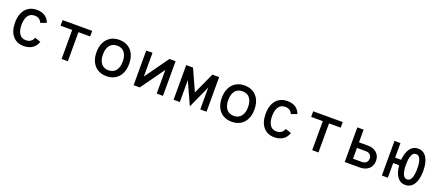

<svg xmlns="http://www.w3.org/2000/svg" viewBox="69 -1586 6023 2661"><g transform="rotate(20 3080.0 -255.5)"><path d="M319 12Q217.5 12 157.8 -58.2Q98 -128.5 98 -255Q98 -339 125.5 -399Q153 -459 203.8 -491Q254.5 -523 324 -523Q393.5 -523 442.5 -492.5Q491.5 -462 514 -400L427.5 -369Q416 -398.5 390.8 -417.8Q365.5 -437 323 -437Q256.5 -437 224.8 -387.8Q193 -338.5 193 -255Q193 -170.5 225.2 -122.5Q257.5 -74.5 321 -74.5Q363.5 -74.5 392 -94.8Q420.5 -115 433 -151L519 -122Q498.5 -58 447 -23Q395.5 12 319 12Z M877.5 0V-428.5H706V-511H1142V-428.5H969.5V0Z M1540 12Q1467 12 1413 -20Q1359 -52 1329.2 -111.8Q1299.5 -171.5 1299.5 -255Q1299.5 -338 1329.2 -398Q1359 -458 1413 -490.5Q1467 -523 1540 -523Q1613.5 -523 1667.5 -491Q1721.5 -459 1751 -399Q1780.5 -339 1780.5 -255.5Q1780.5 -172.5 1751 -112.5Q1721.5 -52.5 1667.5 -20.2Q1613.5 12 1540 12ZM1540 -74.5Q1610.5 -74.5 1648.2 -123.2Q1686 -172 1686 -255.5Q1686 -339 1649.2 -388Q1612.5 -437 1540 -437Q1469 -437 1431.5 -389Q1394 -341 1394 -255Q1394 -172 1431.5 -123.2Q1469 -74.5 1540 -74.5Z M1939.5 0V-511H2032V-161L2281.5 -511H2372.5V0H2280V-349L2030.5 0Z M2772 9 2641.5 -278.5Q2636 -291 2631.2 -302Q2626.5 -313 2620.5 -326Q2621.5 -314.5 2621.5 -303.8Q2621.5 -293 2621.5 -276.5V0H2529V-511H2629.5L2755 -234Q2761.5 -221 2765.2 -211.5Q2769 -202 2772 -193.5Q2775 -201.5 2779 -211.2Q2783 -221 2789 -234L2915.5 -511H3015V0H2922.5V-276.5Q2922.5 -293.5 2922.8 -304.2Q2923 -315 2923.5 -326Q2918.5 -314 2913.5 -302.8Q2908.5 -291.5 2902.5 -278.5Z M3388 12Q3315 12 3261 -20Q3207 -52 3177.2 -111.8Q3147.5 -171.5 3147.5 -255Q3147.5 -338 3177.2 -398Q3207 -458 3261 -490.5Q3315 -523 3388 -523Q3461.5 -523 3515.5 -491Q3569.5 -459 3599 -399Q3628.5 -339 3628.5 -255.5Q3628.5 -172.5 3599 -112.5Q3569.5 -52.5 3515.5 -20.2Q3461.5 12 3388 12ZM3388 -74.5Q3458.5 -74.5 3496.2 -123.2Q3534 -172 3534 -255.5Q3534 -339 3497.2 -388Q3460.5 -437 3388 -437Q3317 -437 3279.5 -389Q3242 -341 3242 -255Q3242 -172 3279.5 -123.2Q3317 -74.5 3388 -74.5Z M4015 12Q3913.5 12 3853.8 -58.2Q3794 -128.5 3794 -255Q3794 -339 3821.5 -399Q3849 -459 3899.8 -491Q3950.5 -523 4020 -523Q4089.5 -523 4138.5 -492.5Q4187.5 -462 4210 -400L4123.5 -369Q4112 -398.5 4086.8 -417.8Q4061.5 -437 4019 -437Q3952.5 -437 3920.8 -387.8Q3889 -338.5 3889 -255Q3889 -170.5 3921.2 -122.5Q3953.5 -74.5 4017 -74.5Q4059.5 -74.5 4088 -94.8Q4116.5 -115 4129 -151L4215 -122Q4194.5 -58 4143 -23Q4091.5 12 4015 12Z M4573.5 0V-428.5H4402V-511H4838V-428.5H4665.5V0Z M5053 0V-511H5145.5V-324H5274Q5357.5 -324 5406.5 -280Q5455.5 -236 5455.5 -162Q5455.5 -88 5406.2 -44Q5357 0 5274 0ZM5145.5 -82.5H5274.5Q5316 -82.5 5339 -103.8Q5362 -125 5362 -162Q5362 -199.5 5338.8 -220.5Q5315.5 -241.5 5274.5 -241.5H5145.5Z M5946 12Q5874 12 5830.5 -46.8Q5787 -105.5 5776.5 -216H5689V0H5601V-511H5689V-296H5776.5Q5787.5 -405.5 5831 -464.2Q5874.5 -523 5946 -523Q6029 -523 6073.8 -452.2Q6118.5 -381.5 6118.5 -255.5Q6118.5 -129.5 6073.8 -58.8Q6029 12 5946 12ZM5946 -68.5Q5988.5 -68.5 6009 -118Q6029.5 -167.5 6029.5 -255.5Q6029.5 -343.5 6009.5 -393Q5989.5 -442.5 5946 -442.5Q5904 -442.5 5883.5 -394Q5863 -345.5 5863 -255Q5863 -167.5 5883.5 -118Q5904 -68.5 5946 -68.5Z"/></g></svg>

Font: Overpass Mono Medium
Style: Regular
Weight: 500
Monospace: yes
Designer: Delve Withrington, Dave Bailey
Foundry: Delve Fonts LLC
Version: Version 4.000